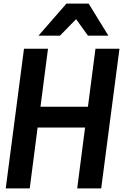

<svg xmlns="http://www.w3.org/2000/svg" viewBox="-20 -1052 695 1072"><path d="M581 -853ZM585 -853H471L405 -945L315 -853H195L351 -1032H475ZM545 0H411L455 -340H190L146 0H12L114 -780H248L206 -456H471L513 -780H647Z"/></svg>

Font: Tanohe Sans SemiBold
Style: Italic
Weight: 600
Designer: Village Type and Design LLC & Cristiano Sobral
Foundry: Cooper Hewitt Smithsonian Design Museum
Version: Version 1.00;September 29, 2021;FontCreator 13.0.0.2655 64-b